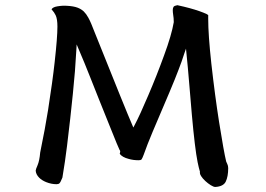

<svg xmlns="http://www.w3.org/2000/svg" viewBox="-20 -680 1040 751"><path d="M197.8 -620.1Q204.6 -605.5 204.6 -576.2Q204.6 -533.7 193.8 -437Q185.5 -361.3 168 -249.5Q157.2 -180.7 137.2 -83.5Q134.3 -50.8 127 -33.9Q119.6 -17.1 119.6 -12.7Q120.6 2.4 133.3 15.1Q143.6 25.4 160.2 32.2Q180.7 40.5 201.2 40.5Q209 40.5 212.9 36.6Q216.8 32.7 224.1 14.6Q234.9 -49.3 242.2 -109.4Q249.5 -169.4 254.9 -217.8Q260.3 -266.1 265.1 -314Q274.4 -402.8 278.8 -487.3L279.8 -506.3Q314 -426.3 332.8 -377.9Q351.6 -329.6 367.7 -290Q381.8 -255.4 408.7 -188Q444.8 -97.7 447.8 -93.3Q450.2 -91.3 450.2 -87.4Q450.2 -85.4 449.7 -84.5Q449.7 -81.5 448.2 -79.1Q452.6 -71.8 461.9 -66.7Q471.2 -61.5 482.9 -58.6Q500.5 -53.2 522.5 -53.2Q530.8 -53.2 533.7 -56.6Q537.1 -61.5 542 -74.7Q555.7 -113.8 577.1 -164.6Q631.3 -292 642.8 -319.1Q654.3 -346.2 663.1 -368.2Q671.9 -390.1 678.2 -406.7Q691.4 -440.4 700.7 -470.2L707.5 -489.7Q715.3 -413.6 720.7 -346.2Q726.1 -278.8 730.5 -230.5Q742.2 -99.6 752.9 -45.9Q757.3 -24.4 762.2 -7.8Q761.7 -5.4 761.7 -4.4Q761.7 1 766.6 8.8Q772.9 18.6 783.2 28.1Q793.5 37.6 804.4 44.4Q815.4 51.3 822.3 51.3Q853.5 49.3 862.8 30.8Q872.6 10.7 872.6 -22.5Q872.6 -26.9 871.6 -31.2Q870.6 -35.6 864.7 -48.3Q855.5 -85.9 836.9 -203.1Q820.8 -305.2 806.6 -431.6Q794.4 -543.5 794.4 -606.4Q794.4 -614.3 794.4 -621.1Q791 -624.5 775.9 -630.4Q745.6 -642.6 699.7 -653.8Q680.7 -658.7 673.8 -659.7Q662.6 -657.7 659.2 -653.8Q655.8 -648.9 655.8 -641.1Q655.8 -632.3 657.2 -623.5Q659.7 -608.9 659.7 -593.8V-593.3Q651.4 -543.5 621.6 -462.9Q593.3 -384.8 559.6 -306.2Q526.9 -229 505.9 -189.5L501.5 -181.2Q484.4 -220.7 449.2 -307.6L351.6 -550.3Q335 -594.2 325.2 -611.3Q317.4 -625.5 307.6 -635.3Q294.4 -647.5 275.4 -652.6Q256.3 -657.7 226.6 -657.7Q199.2 -655.8 189.9 -650.9Q183.6 -647.5 181.6 -643.6Q192.9 -630.9 197.8 -620.1Z"/></svg>

Font: Bakudai
Style: Light
Weight: 300
Version: Version 1.48